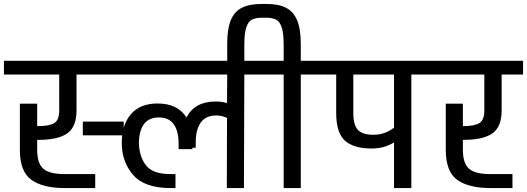

<svg xmlns="http://www.w3.org/2000/svg" viewBox="-30 -956 2679 976"><path d="M299 -71H454V0H299Q189 0 130 -41.5Q71 -83 71 -195V-429H159V-315H165Q221 -315 246 -330.5Q271 -346 271 -395V-577H-10V-647H537V-577H359V-395Q359 -311 312 -278Q265 -245 165 -245H159V-195Q159 -125 190.5 -98Q222 -71 299 -71ZM599 -338V-268H391V-338Z M1322 -647V-577H1212L1210 0H1123L1124 -356Q1101 -369 1069 -369Q1018 -369 992 -335Q966 -301 965 -237V-205H948V-198H878V-230Q875 -359 778 -359Q679 -359 676 -230Q678 -159 712.5 -115Q747 -71 837 -71H862V0H837Q705 0 647 -66.5Q589 -133 589 -230Q589 -321 635.5 -375.5Q682 -430 771 -430Q873 -430 918 -359Q960 -440 1066 -440Q1097 -440 1124 -432L1125 -577H517V-647Z M1609 -577H1499V0H1412V-577H1302V-647H1412V-728Q1412 -787 1402 -817Q1392 -847 1373 -856.5Q1354 -866 1322 -866H1302Q1270 -866 1251 -856.5Q1232 -847 1222 -817Q1212 -787 1212 -728V-608H1125V-732Q1125 -809 1143 -853Q1161 -897 1199.5 -916.5Q1238 -936 1302 -936H1322Q1386 -936 1424 -916.5Q1462 -897 1480.5 -852.5Q1499 -808 1499 -732V-647H1609Z M2171 -647V-577H2061V0H1973V-232Q1923 -201 1859 -201Q1768 -201 1723.5 -241Q1679 -281 1679 -382V-577H1589V-647ZM1973 -307V-577H1766V-382Q1766 -321 1789 -296Q1812 -271 1869 -271Q1926 -271 1973 -307Z M2323 -245V-195Q2323 -125 2354.5 -98Q2386 -71 2463 -71H2575V0H2463Q2353 0 2294.5 -41.5Q2236 -83 2236 -195V-429H2323V-315H2326Q2382 -315 2407 -330.5Q2432 -346 2432 -395V-577H2151V-647H2629V-577H2520V-395Q2520 -311 2473 -278Q2426 -245 2326 -245Z"/></svg>

Font: Biryani
Style: Regular
Weight: 400
Designer: Dan Reynolds and Mathieu Reguer
Foundry: Dan Reynolds and Mathieu Reguer
Version: Version 1.004; ttfautohint (v1.1) -l 5 -r 5 -G 72 -x 0 -D la